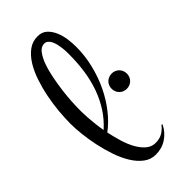

<svg xmlns="http://www.w3.org/2000/svg" viewBox="-223 -731 798 798"><g transform="rotate(-45 176.5 -332.0)"><path d="M288.6 -53.7Q272.9 -21.5 244.6 -2.7Q216.3 16.1 180.2 16.1Q150.4 16.1 127 -2Q103.5 -20 85.7 -49.3Q67.9 -78.6 55.4 -115.5Q43 -152.3 34.9 -190.4Q26.9 -228.5 23.2 -263.9Q19.5 -299.3 19.5 -325.7Q19.5 -357.9 22.9 -396.5Q26.4 -435.1 34.2 -474.4Q42 -513.7 54.4 -550.8Q66.9 -587.9 84.7 -616.5Q102.5 -645 126 -662.4Q149.4 -679.7 179.7 -679.7Q205.6 -679.7 221.7 -664.6Q237.8 -649.4 247.1 -627.2Q256.3 -605 259.5 -580.1Q262.7 -555.2 262.7 -535.6Q262.7 -482.9 250.2 -431.9Q237.8 -380.9 216.1 -335.7Q194.3 -290.5 165 -253.7Q135.7 -216.8 102.1 -191.9Q108.9 -159.2 118.4 -128.2Q127.9 -97.2 141.6 -73Q155.3 -48.8 173.1 -33.9Q190.9 -19 213.9 -19Q236.8 -19 253.4 -28.3Q270 -37.6 284.2 -55.7ZM87.4 -355Q86.9 -344.2 87.2 -328.6Q87.4 -313 88.6 -294.2Q89.8 -275.4 92.3 -253.9Q94.7 -232.4 98.6 -210Q131.3 -239.3 154.3 -274.9Q177.2 -310.5 191.9 -351.8Q206.5 -393.1 213.1 -438.7Q219.7 -484.4 219.7 -533.7Q219.7 -540 219.5 -550.3Q219.2 -560.5 217.8 -572.3Q216.3 -584 213.6 -595.7Q210.9 -607.4 206.3 -616.9Q201.7 -626.5 194.6 -632.6Q187.5 -638.7 177.7 -638.7Q159.2 -638.7 145.3 -620.4Q131.3 -602.1 121.3 -573.7Q111.3 -545.4 104.7 -511.2Q98.1 -477.1 94.2 -445.6Q90.3 -414.1 88.9 -389.2Q87.4 -364.3 87.4 -355ZM243.2 -307.6Q243.2 -316.9 246.6 -325.2Q250 -333.5 256.1 -339.6Q262.2 -345.7 270.5 -349.1Q278.8 -352.5 288.1 -352.5Q297.4 -352.5 305.7 -349.1Q314 -345.7 320.1 -339.6Q326.2 -333.5 329.6 -325.2Q333 -316.9 333 -307.6Q333 -298.3 329.6 -290Q326.2 -281.7 320.1 -275.6Q314 -269.5 305.7 -266.1Q297.4 -262.7 288.1 -262.7Q278.8 -262.7 270.5 -266.1Q262.2 -269.5 256.1 -275.6Q250 -281.7 246.6 -290Q243.2 -298.3 243.2 -307.6Z"/></g></svg>

Font: Montez
Style: Regular
Weight: 400
Designer: Astigmatic (AOETI)
Foundry: Astigmatic (AOETI)
Version: Version 1.000